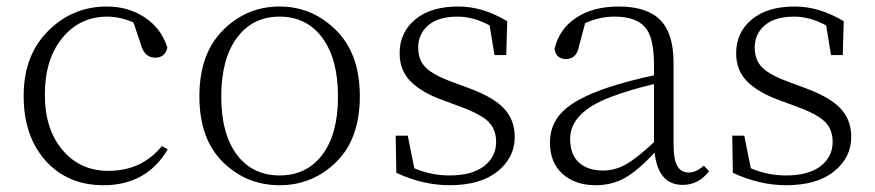

<svg xmlns="http://www.w3.org/2000/svg" viewBox="-20 -541 2619 575"><path d="M464.8 -103.5 482.4 -93.8Q418.9 13.7 290 13.7Q182.6 13.7 116.7 -59.6Q50.8 -132.8 50.8 -253.9Q50.8 -375 124 -448.2Q197.3 -521.5 299.8 -521.5Q364.3 -521.5 413.6 -488.8Q462.9 -456.1 481.4 -398.4Q473.6 -368.2 445.3 -368.2Q414.1 -368.2 403.3 -403.3L379.9 -473.6Q338.9 -491.2 301.8 -491.2Q218.8 -491.2 166.5 -427.2Q114.3 -363.3 114.3 -257.8Q114.3 -154.3 167 -91.8Q219.7 -29.3 304.7 -29.3Q404.3 -29.3 464.8 -103.5Z M817.4 13.7Q717.8 13.7 647.5 -55.7Q577.1 -125 577.1 -252.9Q577.1 -379.9 647.9 -450.7Q718.8 -521.5 817.4 -521.5Q915 -521.5 986.3 -450.7Q1057.6 -379.9 1057.6 -252.9Q1057.6 -125 986.8 -55.7Q916 13.7 817.4 13.7ZM689.5 -77.6Q736.3 -15.6 817.4 -15.6Q898.4 -15.6 945.3 -77.6Q992.2 -139.6 992.2 -252Q992.2 -364.3 945.3 -427.7Q898.4 -491.2 817.4 -491.2Q736.3 -491.2 689.5 -427.7Q642.6 -364.3 642.6 -252Q642.6 -139.6 689.5 -77.6Z M1335.9 -294.9 1383.8 -277.3Q1458 -250 1489.7 -215.8Q1521.5 -181.6 1521.5 -130.9Q1521.5 -69.3 1470.2 -27.8Q1418.9 13.7 1326.2 13.7Q1247.1 13.7 1167 -23.4L1165 -134.8H1201.2L1220.7 -37.1Q1270.5 -15.6 1326.2 -15.6Q1393.6 -15.6 1429.7 -43.5Q1465.8 -71.3 1465.8 -116.2Q1465.8 -154.3 1441.9 -177.2Q1418 -200.2 1355.5 -222.7L1305.7 -241.2Q1243.2 -263.7 1210 -296.9Q1176.8 -330.1 1176.8 -381.8Q1176.8 -443.4 1223.1 -482.4Q1269.5 -521.5 1352.5 -521.5Q1425.8 -521.5 1499 -477.5L1496.1 -376H1460.9L1446.3 -464.8Q1398.4 -491.2 1350.6 -491.2Q1293 -491.2 1262.7 -465.3Q1232.4 -439.5 1232.4 -398.4Q1232.4 -360.4 1255.9 -337.9Q1279.3 -315.4 1335.9 -294.9Z M1938.5 -115.2V-289.1Q1870.1 -273.4 1807.6 -250Q1687.5 -204.1 1687.5 -125Q1687.5 -78.1 1713.9 -54.2Q1740.2 -30.3 1786.1 -30.3Q1822.3 -30.3 1855.5 -49.3Q1888.7 -68.4 1938.5 -115.2ZM2087.9 -44.9 2103.5 -28.3Q2072.3 12.7 2024.4 12.7Q1951.2 12.7 1940.4 -84Q1891.6 -31.2 1852.5 -8.8Q1813.5 13.7 1763.7 13.7Q1703.1 13.7 1665 -20Q1627 -53.7 1627 -114.3Q1627 -169.9 1666 -208Q1705.1 -246.1 1795.9 -277.3Q1863.3 -299.8 1938.5 -315.4V-348.6Q1938.5 -430.7 1910.6 -460.9Q1882.8 -491.2 1820.3 -491.2Q1775.4 -491.2 1732.4 -471.7L1713.9 -402.3Q1707 -364.3 1674.8 -364.3Q1645.5 -364.3 1640.6 -394.5Q1655.3 -455.1 1706.1 -488.3Q1756.8 -521.5 1833 -521.5Q1917 -521.5 1957 -481.4Q1997.1 -441.4 1997.1 -353.5V-113.3Q1997.1 -63.5 2008.3 -43.9Q2019.5 -24.4 2043 -24.4Q2064.5 -24.4 2087.9 -44.9Z M2343.8 -294.9 2391.6 -277.3Q2465.8 -250 2497.6 -215.8Q2529.3 -181.6 2529.3 -130.9Q2529.3 -69.3 2478 -27.8Q2426.8 13.7 2334 13.7Q2254.9 13.7 2174.8 -23.4L2172.9 -134.8H2209L2228.5 -37.1Q2278.3 -15.6 2334 -15.6Q2401.4 -15.6 2437.5 -43.5Q2473.6 -71.3 2473.6 -116.2Q2473.6 -154.3 2449.7 -177.2Q2425.8 -200.2 2363.3 -222.7L2313.5 -241.2Q2251 -263.7 2217.8 -296.9Q2184.6 -330.1 2184.6 -381.8Q2184.6 -443.4 2231 -482.4Q2277.3 -521.5 2360.4 -521.5Q2433.6 -521.5 2506.8 -477.5L2503.9 -376H2468.8L2454.1 -464.8Q2406.2 -491.2 2358.4 -491.2Q2300.8 -491.2 2270.5 -465.3Q2240.2 -439.5 2240.2 -398.4Q2240.2 -360.4 2263.7 -337.9Q2287.1 -315.4 2343.8 -294.9Z"/></svg>

Font: GenYoMin TW TTF ExtraLight
Style: Regular
Weight: 250
Version: Version 1.300